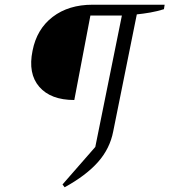

<svg xmlns="http://www.w3.org/2000/svg" viewBox="-20 -671 718 814"><path d="M254 123 245 111 384 -48 506 -651H678L675 -632Q646 -623 617.5 -618Q589 -613 560 -610L460 -114Q446 -41 395.5 16Q345 73 254 123ZM295 -247Q195 -247 146.5 -303Q98 -359 118 -456Q136 -548 203.5 -599.5Q271 -651 372 -651ZM357 -605 372 -651H538L529 -605Z"/></svg>

Font: Piazzolla Thin ExtraLight
Style: Italic
Weight: 250
Italic angle: -11.3°
Version: Version 2.005